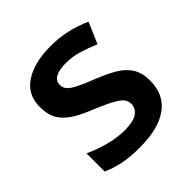

<svg xmlns="http://www.w3.org/2000/svg" viewBox="-155 -671 800 800"><g transform="rotate(-45 245.0 -271.0)"><path d="M450 -157Q450 -75 391.5 -32.5Q333 10 224 10Q167 10 126.5 2Q86 -6 48 -23V-130Q88 -111 136.5 -98Q185 -85 228 -85Q280 -85 303 -101Q326 -117 326 -144Q326 -160 317 -172.5Q308 -185 281.5 -200Q255 -215 203 -237Q151 -257 116.5 -278.5Q82 -300 64.5 -329Q47 -358 47 -404Q47 -477 104.5 -514.5Q162 -552 258 -552Q308 -552 352.5 -542Q397 -532 442 -512L402 -419Q364 -435 328 -446Q292 -457 254 -457Q171 -457 171 -410Q171 -393 181.5 -381Q192 -369 218.5 -355.5Q245 -342 294 -323Q342 -304 377 -283.5Q412 -263 431 -233Q450 -203 450 -157Z"/></g></svg>

Font: Noto Sans Kannada SemiBold
Style: Regular
Weight: 600
Designer: Jelle Bosma - Monotype Design Team
Foundry: Monotype Imaging Inc.
Version: Version 2.005; ttfautohint (v1.8.4.7-5d5b)